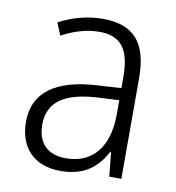

<svg xmlns="http://www.w3.org/2000/svg" viewBox="-67 -602 618 673"><g transform="rotate(10 241.5 -265.5)"><path d="M246 -541C190 -541 136 -525 91 -501L109 -457C154 -481 198 -494 242 -494C316 -494 352 -455 352 -352V-313L268 -308C122 -300 43 -245 43 -139C43 -49 96 10 191 10C278 10 322 -30 353 -87H355L364 0H407V-358C407 -485 356 -541 246 -541ZM274 -266 352 -270V-217C351 -105 299 -37 202 -37C139 -37 101 -72 101 -139C101 -219 157 -259 274 -266Z"/></g></svg>

Font: Noto Sans Gujarati SemiCondensed Light
Style: Regular
Weight: 300
Width: 4
Designer: Jelle Bosma - Monotype Design Team, Universal Thirst
Foundry: Monotype Imaging Inc.
Version: Version 2.106